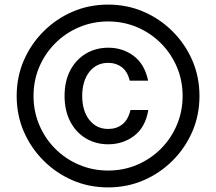

<svg xmlns="http://www.w3.org/2000/svg" viewBox="-20 -705 940 835"><path d="M450 110Q367.5 110 295.8 79.2Q224.2 48.3 169.2 -6.7Q114.2 -61.7 83.3 -133.3Q52.5 -205 52.5 -287.5Q52.5 -370 83.3 -441.7Q114.2 -513.3 169.2 -568.3Q224.2 -623.3 295.8 -654.2Q367.5 -685 450 -685Q532.5 -685 604.2 -654.2Q675.8 -623.3 730.8 -568.3Q785.8 -513.3 816.7 -441.7Q847.5 -370 847.5 -287.5Q847.5 -205 816.7 -133.3Q785.8 -61.7 730.8 -6.7Q675.8 48.3 604.2 79.2Q532.5 110 450 110ZM450 36.7Q517.5 36.7 576.2 11.7Q635 -13.3 679.6 -57.9Q724.2 -102.5 749.2 -161.7Q774.2 -220.8 774.2 -287.5Q774.2 -355 749.2 -413.8Q724.2 -472.5 679.6 -517.1Q635 -561.7 576.2 -586.7Q517.5 -611.7 450 -611.7Q383.3 -611.7 324.2 -586.7Q265 -561.7 220.4 -517.1Q175.8 -472.5 150.8 -413.8Q125.8 -355 125.8 -287.5Q125.8 -220.8 150.8 -161.7Q175.8 -102.5 220.4 -57.9Q265 -13.3 324.2 11.7Q383.3 36.7 450 36.7ZM450.8 -77.5Q396.7 -77.5 353.3 -103.3Q310 -129.2 285.4 -176.7Q260.8 -224.2 260.8 -287.5Q260.8 -351.7 285.4 -398.8Q310 -445.8 353.3 -471.7Q396.7 -497.5 450.8 -497.5Q514.2 -497.5 561.7 -461.7Q609.2 -425.8 624.2 -354.2H544.2Q534.2 -395 509.2 -413.3Q484.2 -431.7 450.8 -431.7Q399.2 -431.7 368.3 -392.1Q337.5 -352.5 337.5 -287.5Q337.5 -223.3 368.3 -183.8Q399.2 -144.2 450.8 -144.2Q486.7 -144.2 512.1 -164.2Q537.5 -184.2 547.5 -226.7H625Q612.5 -151.7 563.8 -114.6Q515 -77.5 450.8 -77.5Z"/></svg>

Font: Funnel Display Light
Style: Regular
Weight: 400
Version: Version 1.000